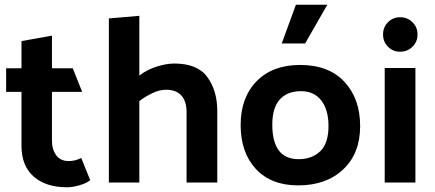

<svg xmlns="http://www.w3.org/2000/svg" viewBox="-20 -773 1843 813"><path d="M362 -10Q346 3 316.5 11.5Q287 20 264 20Q174 20 122.5 -25.5Q71 -71 71 -155V-384H6V-484H71V-599L200 -622V-484H288L328 -384H200V-178Q200 -140 218 -115.5Q236 -91 271 -91Q284 -91 297 -94Q310 -97 324 -104Z M570 -453Q602 -478 643.5 -491Q685 -504 718 -504Q817 -504 858.5 -446Q900 -388 900 -304V0H770V-298Q770 -344 748 -368.5Q726 -393 683 -393Q655 -393 625 -378.5Q595 -364 570 -345V0H441V-695L570 -706Z M1233 -753H1366L1272 -589H1173ZM1243 12Q1128 12 1063.5 -57.5Q999 -127 999 -244Q999 -360 1066.5 -429Q1134 -498 1251 -498Q1372 -498 1438.5 -426.5Q1505 -355 1505 -239Q1505 -123 1433 -55.5Q1361 12 1243 12ZM1371 -239Q1371 -308 1340.5 -347.5Q1310 -387 1254 -387Q1197 -387 1165 -352Q1133 -317 1133 -245Q1133 -173 1160.5 -136Q1188 -99 1245 -99Q1301 -99 1336 -132.5Q1371 -166 1371 -239Z M1674 -700Q1705 -700 1726.5 -679Q1748 -658 1748 -627Q1748 -596 1726.5 -575Q1705 -554 1674 -554Q1644 -554 1623 -575Q1602 -596 1602 -627Q1602 -658 1623 -679Q1644 -700 1674 -700ZM1739 -485V0H1609V-485Z"/></svg>

Font: Palanquin Dark
Style: Regular
Weight: 400
Designer: Pria Ravichandran
Version: Version 1.001